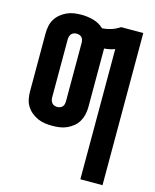

<svg xmlns="http://www.w3.org/2000/svg" viewBox="-112 -605 724 896"><g transform="rotate(15 250.0 -156.5)"><path d="M363 215V-414Q350 -409 337.5 -406.5Q325 -404 312 -403V-120Q312 -102 308 -84Q304 -66 295 -50.5Q286 -35 272 -23.5Q258 -12 241.5 -4.5Q225 3 207 5.5Q189 8 171 8Q153 8 135 5.5Q117 3 100.5 -4.5Q84 -12 70 -23.5Q56 -35 46.5 -50.5Q37 -66 33.5 -84Q30 -102 30 -120V-400Q30 -418 33.5 -436Q37 -454 46.5 -469.5Q56 -485 70 -496.5Q84 -508 100.5 -515.5Q117 -523 135 -525.5Q153 -528 171 -528Q200 -528 228.5 -520Q257 -512 278 -492Q300 -493 322 -500Q344 -507 363 -520H470V215ZM171 -83Q178 -83 185 -85.5Q192 -88 196.5 -93.5Q201 -99 202.5 -106Q204 -113 204 -120V-400Q204 -407 202.5 -414Q201 -421 196.5 -426.5Q192 -432 185 -434.5Q178 -437 171 -437Q164 -437 157 -434.5Q150 -432 145.5 -426.5Q141 -421 139 -414Q137 -407 137 -400V-120Q137 -113 139 -106Q141 -99 145.5 -93.5Q150 -88 157 -85.5Q164 -83 171 -83Z"/></g></svg>

Font: Iosevka SS18 Extrabold
Style: Regular
Weight: 800
Monospace: yes
Designer: Belleve Invis
Foundry: Belleve Invis
Version: Version 25.1.1; ttfautohint (v1.8.4)